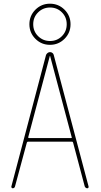

<svg xmlns="http://www.w3.org/2000/svg" viewBox="-20 -1010 540 1030"><path d="M312 -943.8Q286.1 -969.7 248.5 -969.7Q210.9 -969.7 184.6 -943.8Q158.2 -918 158.2 -879.9Q158.2 -841.8 184.6 -815.9Q210.9 -790 248.5 -790Q286.1 -790 312 -815.9Q337.9 -841.8 337.9 -879.9Q337.9 -918 312 -943.8ZM326.2 -801.8Q293.9 -769.5 248 -769.5Q202.1 -769.5 169.9 -801.8Q137.7 -834 137.7 -879.9Q137.7 -925.8 169.9 -958Q202.1 -990.2 248 -990.2Q293.9 -990.2 326.2 -958Q358.4 -925.8 358.4 -879.9Q358.4 -834 326.2 -801.8ZM131.8 -275.4Q129.9 -270.5 134.8 -269.5H361.3Q367.2 -269.5 364.3 -275.4L249 -709Q249 -710 248 -710Q247.1 -710 247.1 -709ZM47.9 0Q44.9 0 42.5 -2.9Q40 -5.9 41 -9.8L226.6 -713.9Q228.5 -720.7 234.9 -725.6Q241.2 -730.5 248.5 -730.5Q255.9 -730.5 261.7 -725.6Q267.6 -720.7 268.6 -713.9L455.1 -9.8Q456.1 -5.9 454.1 -2.9Q452.1 0 448.2 0Q439.5 0 434.6 -9.8L372.1 -245.1Q371.1 -250 366.2 -250H129.9Q126 -250 124 -245.1L60.5 -9.8Q57.6 0 47.9 0Z"/></svg>

Font: Rounded Mgen+ 1m thin
Style: Regular
Weight: 100
Designer: [Source Han Sans]
Ryoko NISHIZUKA  (kana & ideographs); Paul D. Hunt (Latin, Greek & Cyrillic); Wenlong ZHANG  (bopomofo
Version: Version 1.059.20150602